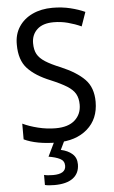

<svg xmlns="http://www.w3.org/2000/svg" viewBox="-63 -766 624 1047"><g transform="rotate(-5 249.5 -242.0)"><path d="M455 -193Q455 -99 392.5 -44.5Q330 10 225 10Q171 10 125 1.5Q79 -7 46 -23V-109Q81 -92 129.5 -80Q178 -68 226 -68Q295 -68 331 -100.5Q367 -133 367 -185Q367 -220 353.5 -244Q340 -268 308 -288Q276 -308 221 -331Q139 -364 96.5 -410Q54 -456 54 -540Q53 -596 80 -637.5Q107 -679 155 -701.5Q203 -724 265 -724Q317 -724 362 -713Q407 -702 442 -686L415 -609Q380 -625 342 -635Q304 -645 264 -645Q205 -645 174 -616Q143 -587 143 -541Q143 -504 156 -480.5Q169 -457 199.5 -437.5Q230 -418 282 -397Q367 -361 411 -316Q455 -271 455 -193ZM329 138Q329 187 294 213.5Q259 240 192 240Q158 240 140 235V180Q159 185 189 185Q259 185 259 140Q259 113 235 101Q211 89 173 83L213 0H268L243 52Q281 60 305 81Q329 102 329 138Z"/></g></svg>

Font: Noto Sans Tamil SemiCondensed
Style: Regular
Weight: 400
Width: 4
Designer: Jelle Bosma - Monotype Design Team
Foundry: Monotype Imaging Inc.
Version: Version 2.004; ttfautohint (v1.8.4.7-5d5b)